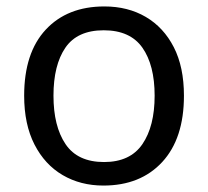

<svg xmlns="http://www.w3.org/2000/svg" viewBox="-20 -566 645 596"><path d="M551 -269Q551 -136 483.5 -63Q416 10 301 10Q230 10 174.5 -22.5Q119 -55 87 -117.5Q55 -180 55 -269Q55 -402 122 -474Q189 -546 304 -546Q377 -546 432.5 -513.5Q488 -481 519.5 -419.5Q551 -358 551 -269ZM146 -269Q146 -174 183.5 -118.5Q221 -63 303 -63Q384 -63 422 -118.5Q460 -174 460 -269Q460 -364 422 -418Q384 -472 302 -472Q220 -472 183 -418Q146 -364 146 -269Z"/></svg>

Font: Noto Sans Kharoshthi
Style: Regular
Weight: 400
Designer: Monotype Design Team
Foundry: Monotype Imaging Inc.
Version: Version 2.004; ttfautohint (v1.8.4.7-5d5b)